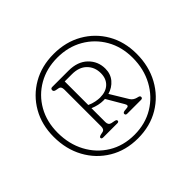

<svg xmlns="http://www.w3.org/2000/svg" viewBox="-141 -931 974 974"><g transform="rotate(-45 346.0 -444.0)"><path d="M345 -141Q258 -141 190.8 -181.2Q123.5 -221.5 85.5 -291Q47.5 -360.5 47.5 -449Q47.5 -535.5 86 -602.8Q124.5 -670 191.5 -708.5Q258.5 -747 345 -747Q431.5 -747 499 -708.5Q566.5 -670 605 -603Q643.5 -536 643.5 -449.5Q643.5 -361 605.2 -291.2Q567 -221.5 499.8 -181.2Q432.5 -141 345 -141ZM345 -166.5Q423.5 -166.5 484.5 -203.5Q545.5 -240.5 580.2 -304.5Q615 -368.5 615 -449.5Q615 -528 579.8 -589.2Q544.5 -650.5 483.5 -685.5Q422.5 -720.5 345 -720.5Q267.5 -720.5 206.8 -685.8Q146 -651 111.2 -589.8Q76.5 -528.5 76.5 -449.5Q76.5 -368.5 110.8 -304.5Q145 -240.5 205.5 -203.5Q266 -166.5 345 -166.5ZM478 -508.5Q478 -470 455.5 -443.5Q433 -417 398 -407L455 -313Q461 -303.5 469.5 -298.2Q478 -293 486 -291Q498 -288.5 501.5 -286Q505 -283.5 505 -278.5Q505 -268.5 493.5 -268.5H394.5Q383 -268.5 383 -278.5Q383 -286.5 396 -288.5L414.5 -290.5Q431.5 -292.5 420.5 -311L367.5 -401.5Q362 -401 356.5 -401Q323 -401 286 -416.5V-317Q286 -295.5 304 -291.5L322 -288Q335.5 -285.5 335.5 -278Q335.5 -269.5 324.5 -269.5H223.5Q211.5 -269.5 211.5 -278Q211.5 -284.5 225 -288L241.5 -291.5Q255.5 -295 255.5 -317V-580Q255.5 -602.5 241.5 -605.5L223 -609Q209.5 -611.5 209.5 -622Q209.5 -633.5 221.5 -633.5H338Q403.5 -633.5 440.8 -597.2Q478 -561 478 -508.5ZM286 -608.5V-439.5Q305 -430.5 324 -427Q343 -423.5 354.5 -423.5Q397.5 -423.5 421.5 -446.5Q445.5 -469.5 445.5 -508.5Q445.5 -552 417.2 -580.2Q389 -608.5 338 -608.5Z"/></g></svg>

Font: Fraunces 72pt S100 Thin
Style: Regular
Weight: 100
Version: Version 1.000; ttfautohint (v1.8.3)